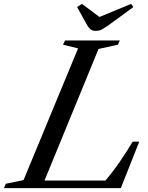

<svg xmlns="http://www.w3.org/2000/svg" viewBox="-86 -970 763 990"><path d="M-65.5 0 -56 -22.5 35.5 -41.5 316.5 -720.5 239 -739.5 249.5 -761.5H532L522 -739.5L422 -717.5L143.5 -39H457.5Q498 -86.5 534.2 -139.8Q570.5 -193 598 -239.5H632L537 0ZM408 -811Q391 -811 382 -817.8Q373 -824.5 364.5 -838.5L311.5 -933.5L336.5 -950L427 -882.5L590 -950L601.5 -933.5L471.5 -838.5Q453 -826 440 -818.5Q427 -811 408 -811Z"/></svg>

Font: Libre Caslon Text
Style: Italic
Weight: 400
Italic angle: -22.583°
Designer: Pablo Impallari, Rodrigo Fuenzalida, Katja Schimmel
Foundry: Pablo Impallari, Rodrigo Fuenzalida
Version: Version 2.000